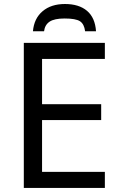

<svg xmlns="http://www.w3.org/2000/svg" viewBox="-20 -925 596 945"><path d="M496.1 0H97.2V-713.9H496.1V-634.8H187V-412.1H478V-334H187V-79.1H496.1ZM299.8 -905.3Q368.7 -905.3 408.4 -871.6Q448.2 -837.9 452.6 -771H398.9Q394.5 -806.6 373.8 -820.3Q353 -834 297.9 -834Q247.6 -834 224.1 -818.4Q200.7 -802.7 196.8 -771H142.1Q147.5 -834 189.5 -869.6Q231.4 -905.3 299.8 -905.3Z"/></svg>

Font: Noto Sans Southeast Asian
Style: Regular
Weight: 400
Designer: Monotype Design Team
Foundry: Monotype Imaging Inc.
Version: Version 1.06 uh; ttfautohint (v1.4.1)